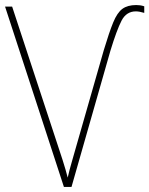

<svg xmlns="http://www.w3.org/2000/svg" viewBox="-20 -740 591 760"><path d="M518 -695Q480 -695 461 -658Q442 -621 417 -539L263 0H233L0 -714H28L207 -170Q221 -128 228 -106Q235 -84 239 -70Q243 -56 248 -37Q252 -54 255.5 -68Q259 -82 265 -102Q271 -122 281 -158L391 -542Q412 -612 428 -651Q444 -690 464.5 -705Q485 -720 519 -720Q527 -720 534.5 -719Q542 -718 551 -715V-689Q531 -695 518 -695Z"/></svg>

Font: Noto Sans SemiCondensed Thin
Style: Regular
Weight: 100
Width: 4
Designer: Monotype Design Team
Foundry: Monotype Imaging Inc.
Version: Version 2.013; ttfautohint (v1.8.4.7-5d5b)